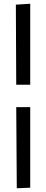

<svg xmlns="http://www.w3.org/2000/svg" viewBox="-20 -756 248 1029"><path d="M70 253 67 -182H142V250ZM65 -731 142 -736V-302H67Z"/></svg>

Font: Fresca
Style: Regular
Weight: 400
Designer: Iván Moreno
Foundry: Fontstage
Version: Version 1.001